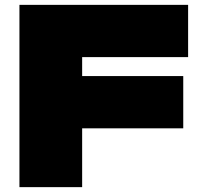

<svg xmlns="http://www.w3.org/2000/svg" viewBox="-20 -770 831 790"><path d="M754 -750V-535H318V-457H734V-242H318V0H60V-750Z"/></svg>

Font: Bounded
Style: Regular
Weight: 900
Designer: Vlad Churkin
Version: Version 1.0